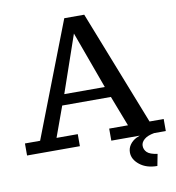

<svg xmlns="http://www.w3.org/2000/svg" viewBox="-97 -822 1006 1096"><g transform="rotate(-10 406.0 -273.5)"><path d="M3.9 0V-69.8H91.8L349.1 -734.9H464.8L726.1 -69.8H808.1V0H492.2V-69.8H601.1L533.2 -246.1H251L187 -69.8H310.1V0ZM273.9 -308.1H508.8L388.2 -639.2ZM726.1 188Q663.6 188 624.3 156.7Q585 125.5 585 85Q585 60.1 599.4 40Q613.8 20 637.2 8.3Q685.1 -15.1 740.2 -15.1V0Q701.7 6.8 682.4 23.4Q663.1 40 663.1 60.1Q663.1 82.5 679.4 98.4Q695.8 114.3 739.3 120.1Z"/></g></svg>

Font: Trocchi
Style: Regular
Weight: 400
Designer: Vernon Adams
Foundry: Vernon Adams
Version: Version 1.101; ttfautohint (v1.8.4.7-5d5b);gftools[0.9.27]